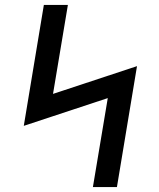

<svg xmlns="http://www.w3.org/2000/svg" viewBox="-20 -755 640 775"><path d="M355 0 415 -359 76 -247 157 -735H254L194 -376L533 -488L452 0Z"/></svg>

Font: Iosevka Slab Medium Extended
Style: Italic
Weight: 500
Width: 7
Italic angle: -9°
Monospace: yes
Designer: Belleve Invis
Foundry: Belleve Invis
Version: Version 11.1.0; ttfautohint (v1.8.3)